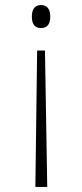

<svg xmlns="http://www.w3.org/2000/svg" viewBox="-20 -562 325 760"><path d="M142 -542C123 -542 106 -531 106 -496C106 -461 123 -451 142 -451C162 -451 179 -461 179 -496C179 -531 162 -542 142 -542ZM158 -362H127L120 178H167Z"/></svg>

Font: Noto Serif Gurmukhi ExtraLight
Style: Regular
Weight: 200
Designer: Vaibhav Singh and the Monotype Design Team
Foundry: Monotype Imaging Inc.
Version: Version 2.004